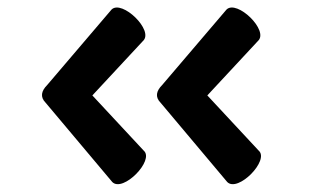

<svg xmlns="http://www.w3.org/2000/svg" viewBox="-20 -504 813 501"><path d="M273 -29C301 -1 384 -86 355 -111L221 -255L353 -397C383 -424 298 -506 271 -479L103 -282C88 -267 84 -251 99 -236ZM573 -29C601 -1 684 -86 655 -111L521 -255L653 -397C683 -424 598 -506 571 -479L403 -282C388 -267 384 -251 399 -236Z"/></svg>

Font: Lilita 2
Style: Regular
Weight: 400
Designer: Juan Montoreano
Foundry: Juan Montoreano
Version: Version 2.001